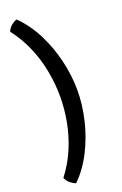

<svg xmlns="http://www.w3.org/2000/svg" viewBox="-188 -829 703 1108"><g transform="rotate(-20 163.5 -275.0)"><path d="M158.5 -275Q158.5 -196.5 143.5 -117.8Q128.5 -39 96.8 35.5Q65 110 15 174.5Q25 196 40.8 209Q56.5 222 74 228Q136 167.5 178.5 83.2Q221 -1 242.8 -94Q264.5 -187 264.5 -275Q264.5 -362.5 242.8 -455.8Q221 -549 178.5 -633Q136 -717 74 -777.5Q56.5 -772 40.8 -759Q25 -746 15 -724Q65 -659.5 96.8 -585.2Q128.5 -511 143.5 -432Q158.5 -353 158.5 -275Z"/></g></svg>

Font: Signika Negative
Style: Regular
Weight: 400
Designer: Anna Giedry
Foundry: Anna Giedry
Version: Version 2.001